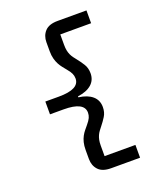

<svg xmlns="http://www.w3.org/2000/svg" viewBox="-161 -861 922 1100"><g transform="rotate(-20 300.0 -311.0)"><path d="M324 138Q271 138 246.5 111.5Q222 85 222 45V-10Q222 -36 227 -56Q232 -76 240.5 -91.5Q249 -107 259 -119Q269 -131 278 -142Q295 -162 301.5 -176.5Q308 -191 308 -207Q308 -272 183 -272H100V-350H183Q308 -350 308 -415Q308 -431 301.5 -445.5Q295 -460 278 -480Q269 -491 259 -503.5Q249 -516 241 -531Q233 -546 227.5 -566Q222 -586 222 -612V-667Q222 -707 246.5 -733.5Q271 -760 324 -760H500V-682H312V-618Q312 -598 315 -583.5Q318 -569 323.5 -557Q329 -545 336.5 -535Q344 -525 352 -515Q369 -494 384 -470Q399 -446 399 -414Q399 -372 369.5 -346.5Q340 -321 286 -314V-308Q340 -301 369.5 -275.5Q399 -250 399 -208Q399 -176 384 -152Q369 -128 352 -107Q344 -97 336.5 -87Q329 -77 323.5 -65Q318 -53 315 -38.5Q312 -24 312 -4V60H500V138Z"/></g></svg>

Font: IBM Plaex Mono Medium
Style: Regular
Weight: 500
Designer: Mike Abbink, Paul van der Laan, Pieter van Rosmalen
Foundry: Bold Monday
Version: Version 2.003